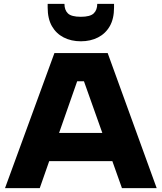

<svg xmlns="http://www.w3.org/2000/svg" viewBox="-20 -975 837 995"><path d="M571 -936Q571 -878 549 -839.5Q527 -801 488 -781Q449 -761 399 -761Q349 -761 310 -781Q271 -801 249 -839.5Q227 -878 227 -936V-955H314Q314 -923 332 -905.5Q350 -888 399 -888Q447 -888 465.5 -905.5Q484 -923 484 -955H571ZM415 -554H380L186 0H6L262 -700H538L792 0H612ZM193 -286H601V-140H193Z"/></svg>

Font: Albert Sans Black
Style: Regular
Weight: 900
Designer: Andreas Rasmussen
Foundry: a.Foundry
Version: Version 1.025